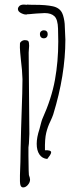

<svg xmlns="http://www.w3.org/2000/svg" viewBox="-20 -680 357 837"><path d="M140 -53Q140 -81 152 -117L158 -140Q160 -146 161 -151Q162 -156 164 -160Q205 -251 219.5 -331.5Q234 -412 234 -499L233 -555Q232 -595 217.5 -609Q203 -623 175 -623Q164 -623 138 -621Q132 -621 120.5 -619.5Q109 -618 100 -618Q91 -614 74.5 -621.5Q58 -629 58 -641Q58 -646 62 -651Q68 -660 84 -660Q93 -660 98 -659V-660Q109 -659 132 -659Q181 -659 210.5 -652.5Q240 -646 251 -623Q255 -615 258 -601.5Q261 -588 262 -576Q265 -516 265 -507Q265 -353 212 -181Q208 -169 200 -152Q188 -128 181.5 -101Q175 -74 176 -25Q203 -26 203 -16Q203 -11 197.5 -2.5Q192 6 186 13Q164 11 152 -6.5Q140 -24 140 -53ZM67 83 69 26 70 -38 72 -119Q79 -317 78 -335Q77 -373 71 -420Q70 -430 68 -451.5Q66 -473 67 -490Q67 -495 73.5 -500Q80 -505 87 -505Q100 -505 103.5 -500.5Q107 -496 107 -480L106 -466L105 -451L108 -96Q108 -88 106 -54Q106 -50 105 -46Q104 -42 104 -37V0Q104 38 105 64Q106 83 106 83Q111 96 111 103Q111 115 101.5 126Q92 137 81 137Q72 137 69 126.5Q66 116 67 83ZM154 -531Q154 -539 159 -543.5Q164 -548 171 -548Q179 -548 183.5 -543.5Q188 -539 188 -531Q188 -523 183.5 -518Q179 -513 171 -513Q163 -513 158.5 -518Q154 -523 154 -531Z"/></svg>

Font: Amatic SC
Style: Regular
Weight: 400
Designer: Multiple Designers
Foundry: Vernon Adams
Version: Version 2.505